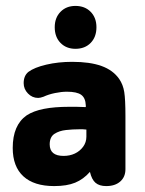

<svg xmlns="http://www.w3.org/2000/svg" viewBox="-20 -618 490 649"><path d="M270 -256Q248 -257 238 -257Q228 -257 223.5 -257Q219 -257 214 -257Q164 -257 128.5 -250Q93 -243 70 -228Q23 -195 23 -118Q23 -55 59 -22Q95 11 163 11Q206 11 234 -0.5Q262 -12 284 -37Q290 -11 303 0Q316 11 339 11Q369 11 386.5 -4.5Q404 -20 404 -46V-225Q404 -282 400 -307Q396 -332 383 -351Q362 -381 323 -395Q284 -409 224 -409Q177 -409 136.5 -399.5Q96 -390 76 -375Q60 -362 60 -337Q60 -317 74.5 -302Q89 -287 109 -287Q116 -287 127 -291Q144 -299 166 -303.5Q188 -308 206 -308Q240 -308 254.5 -297.5Q269 -287 270 -262ZM272 -180V-156Q272 -137 261 -122Q250 -107 233 -99Q216 -91 195 -91Q148 -91 148 -130Q148 -155 164 -165.5Q180 -176 203 -178.5Q226 -181 248 -181Q256 -181 260 -181Q264 -181 272 -180ZM235 -598Q204 -598 184.5 -578Q165 -558 165 -526Q165 -493 184.5 -473Q204 -453 235 -453Q267 -453 286.5 -473Q306 -493 306 -526Q306 -558 286.5 -578Q267 -598 235 -598Z"/></svg>

Font: Beiruti ExtraBold
Style: Regular
Weight: 800
Designer: Arlette Boutros
Foundry: Boutros
Version: Version 1.41